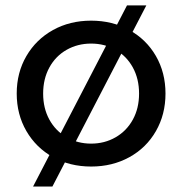

<svg xmlns="http://www.w3.org/2000/svg" viewBox="-20 -612 676 712"><path d="M42 -265.2Q42 -342.6 77.9 -404.2Q113.9 -465.9 176.5 -500.6Q239.1 -535.4 317.9 -535.4Q396.6 -535.4 459.5 -500.7Q522.5 -466 558.1 -404.4Q593.7 -342.7 593.7 -265Q593.7 -187.5 558.1 -125.6Q522.5 -63.6 459.5 -29Q396.6 5.6 317.9 5.6Q239.1 5.6 176.5 -29.2Q113.9 -64 77.9 -125.9Q42 -187.8 42 -265.2ZM495.7 -265Q495.7 -319.6 472.6 -361.8Q449.5 -404 408.7 -427.2Q367.9 -450.4 317.9 -450.4Q267.8 -450.4 227 -427.2Q186.2 -404 163.1 -361.8Q140 -319.6 140 -265Q140 -210.4 163.1 -168.4Q186.2 -126.4 227 -102.9Q267.8 -79.4 317.9 -79.4Q367.9 -79.4 408.7 -102.9Q449.5 -126.4 472.6 -168.4Q495.7 -210.4 495.7 -265ZM451 -592.1H522.7L174.4 79.6H102.7Z"/></svg>

Font: iiserrat Thin
Style: Regular
Weight: 100
Designer: Akira Ohta
Foundry: Akira Ohta
Version: Version 1.200;Glyphs 3.3.1 (3343)